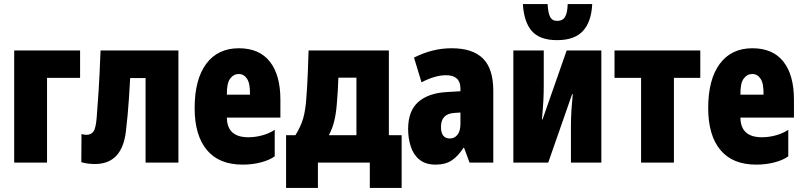

<svg xmlns="http://www.w3.org/2000/svg" viewBox="-20 -802 3963 947"><path d="M50 0V-553H375V-418H212V0Z M448 7Q432 7 415 5Q398 3 381 -2L382 -141Q395 -137 406 -137Q429 -137 441 -153.5Q453 -170 457 -224Q460 -262 462 -292.5Q464 -323 466.5 -357Q469 -391 471 -437.5Q473 -484 476 -553H860V0H698V-417H622Q619 -360 616 -316.5Q613 -273 609.5 -235Q606 -197 601 -154Q582 7 448 7Z M1177 10Q1060 10 1000 -62.5Q940 -135 940 -269Q940 -410 997 -487Q1054 -564 1158 -564Q1259 -564 1311 -498Q1363 -432 1363 -310V-222H1099Q1100 -125 1205 -125Q1240 -125 1275.5 -135Q1311 -145 1335 -162V-31Q1309 -12 1266.5 -1Q1224 10 1177 10ZM1099 -335H1213Q1214 -390 1198.5 -413.5Q1183 -437 1157 -437Q1132 -437 1115 -414Q1098 -391 1099 -335Z M1391 125V-135H1437Q1463 -176 1475 -217Q1487 -258 1491 -319Q1493 -347 1495 -378Q1497 -409 1498.5 -451Q1500 -493 1502 -553H1898V-135H1961V125H1804V0H1548V125ZM1602 -135H1738V-419H1649Q1648 -383 1646 -352.5Q1644 -322 1641 -286Q1637 -238 1628 -202.5Q1619 -167 1602 -135Z M2129 10Q2079 10 2049 -14.5Q2019 -39 2006 -79.5Q1993 -120 1993 -166Q1993 -255 2043 -299Q2093 -343 2184 -348L2251 -352V-365Q2251 -431 2180 -431Q2126 -431 2059 -396L2022 -518Q2068 -541 2113.5 -552.5Q2159 -564 2208 -564Q2311 -564 2362 -513.5Q2413 -463 2413 -355V0H2296L2269 -73H2266Q2239 -31 2207.5 -10.5Q2176 10 2129 10ZM2199 -119Q2222 -119 2236.5 -137.5Q2251 -156 2251 -191V-247L2221 -245Q2155 -241 2155 -176Q2155 -119 2199 -119Z M2512 0V-553H2662V-383Q2662 -342 2660 -304.5Q2658 -267 2653 -213H2656L2775 -553H2946V0H2796V-180Q2796 -219 2798.5 -258Q2801 -297 2805 -338H2802L2684 0ZM2728 -604Q2642 -604 2603 -649Q2564 -694 2559 -782H2681Q2683 -740 2693 -719.5Q2703 -699 2728 -699Q2756 -699 2767.5 -719.5Q2779 -740 2780 -782H2901Q2897 -695 2855.5 -649.5Q2814 -604 2728 -604Z M3142 0V-418H3011V-553H3434V-418H3304V0Z M3710 10Q3593 10 3533 -62.5Q3473 -135 3473 -269Q3473 -410 3530 -487Q3587 -564 3691 -564Q3792 -564 3844 -498Q3896 -432 3896 -310V-222H3632Q3633 -125 3738 -125Q3773 -125 3808.5 -135Q3844 -145 3868 -162V-31Q3842 -12 3799.5 -1Q3757 10 3710 10ZM3632 -335H3746Q3747 -390 3731.5 -413.5Q3716 -437 3690 -437Q3665 -437 3648 -414Q3631 -391 3632 -335Z"/></svg>

Font: Noto Sans ExtraCondensed Black
Style: Regular
Weight: 900
Width: 2
Designer: Monotype Design Team
Foundry: Monotype Imaging Inc.
Version: Version 2.013; ttfautohint (v1.8.4.7-5d5b)